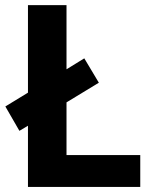

<svg xmlns="http://www.w3.org/2000/svg" viewBox="-20 -734 605 754"><path d="M89.8 0V-240.2L56.2 -220.2L1 -315.9L89.8 -370.1V-713.9H241.2V-461.9L311 -504.9L368.2 -409.2L241.2 -332V-125H530.8V0Z"/></svg>

Font: Zoram GWebM
Style: Bold
Weight: 700
Foundry: Ascender Corporation
Version: Version 1.000